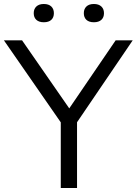

<svg xmlns="http://www.w3.org/2000/svg" viewBox="-34 -942 686 962"><path d="M270.5 0V-329L-14.5 -740H76.5L313 -399L545.5 -740H631L352 -329.5V0ZM436.5 -830.5Q412 -830.5 399 -842.5Q386 -854.5 386 -876Q386 -897 399 -909.5Q412 -922 436.5 -922Q460.5 -922 473.8 -909.5Q487 -897 487 -876Q487 -854.5 473.8 -842.5Q460.5 -830.5 436.5 -830.5ZM185.5 -830.5Q161.5 -830.5 148.2 -842.5Q135 -854.5 135 -876Q135 -897 148.2 -909.5Q161.5 -922 185.5 -922Q210 -922 223 -909.5Q236 -897 236 -876Q236 -854.5 223 -842.5Q210 -830.5 185.5 -830.5Z"/></svg>

Font: Encode Sans Semi Expanded
Style: Regular
Weight: 400
Width: 6
Designer: Multiple Designers
Foundry: Impallari Type
Version: Version 3.000; ttfautohint (v1.8.3) -l 8 -r 50 -G 200 -x 14 